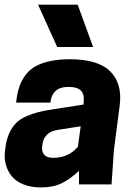

<svg xmlns="http://www.w3.org/2000/svg" viewBox="-23 -800 591 833"><path d="M142.1 -779.8H314L380.9 -596.2H225.1ZM319.8 0V-59.1Q281.7 -22.9 244.4 -4.9Q207 13.2 154.8 13.2Q111.3 13.2 78.6 0Q45.9 -13.2 27.6 -35.9Q9.3 -58.6 2 -87.2Q-5.4 -115.7 -1 -147.9L1 -163.1Q5.9 -197.8 17.8 -223.4Q29.8 -249 46.4 -265.9Q63 -282.7 89.4 -294.7Q115.7 -306.6 142.8 -313.5Q169.9 -320.3 209 -326.2L338.9 -346.2L339.8 -354Q344.2 -390.1 328.4 -406.5Q312.5 -422.9 273.9 -422.9Q235.4 -422.9 216.8 -404.1Q198.2 -385.3 195.8 -355H46.9L48.8 -370.1Q53.2 -402.3 62 -427Q70.8 -451.7 87.6 -474.4Q104.5 -497.1 129.4 -511.5Q154.3 -525.9 192.4 -534.4Q230.5 -543 279.8 -543Q402.8 -543 455.8 -489.7Q508.8 -436.5 496.1 -340.8L471.2 -148.9L460.9 0ZM208 -115.2Q273.9 -115.2 314.9 -163.1L327.1 -252L229 -236.8Q197.3 -231.9 181.4 -216.1Q165.5 -200.2 162.1 -179.2L160.2 -166Q156.7 -143.6 168.2 -129.4Q179.7 -115.2 208 -115.2Z"/></svg>

Font: Cooper Hewitt
Style: Bold Italic
Weight: 712
Designer: Village Type and Design LLC
Foundry: Cooper Hewitt Smithsonian Design Museum
Version: 1.000